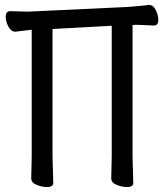

<svg xmlns="http://www.w3.org/2000/svg" viewBox="-20 -738 667 775"><path d="M170 17Q149 17 127.5 8Q106 -1 106 -18L108 -107V-618L42 -610Q25 -610 14 -630.5Q3 -651 3 -670Q3 -693 22 -693L93 -691L497 -710Q519 -712 543 -714Q567 -716 580 -718H582Q599 -718 609 -697Q619 -676 619 -658Q619 -635 601 -635L531 -638L515 -637V-106L518 0Q518 17 493 17Q472 17 450.5 8Q429 -1 429 -18L431 -107V-634L192 -621V-106L195 0Q195 17 170 17Z"/></svg>

Font: LXGW WenKai TC
Style: Bold
Weight: 700
Designer: LXGW / Fontworks Inc.
Foundry: LXGW / Fontworks Inc.
Version: Version 1.330;April 28, 2024